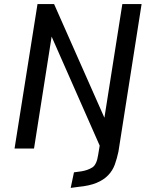

<svg xmlns="http://www.w3.org/2000/svg" viewBox="-20 -725 729 937"><path d="M325 192 341 116 378 111Q408 106 430 92.5Q452 79 459 31L476 -72L475 5L229 -553H233L146 0H51L163 -705H244L491 -147H489L577 -705H671L558 15Q551 48 540.5 77.5Q530 107 508 130Q486 153 451 167.5Q416 182 362 187Z"/></svg>

Font: Nunito Sans 7pt Condensed SemiBold
Style: Italic
Weight: 600
Width: 3
Italic angle: -9°
Designer: Vernon Adams
Foundry: Vernon Adams
Version: Version 3.101;gftools[0.9.27]